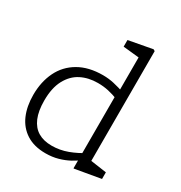

<svg xmlns="http://www.w3.org/2000/svg" viewBox="-181 -901 983 1042"><g transform="rotate(30 310.0 -380.0)"><path d="M426.5 -455.5 431.5 -467V-715L454 -689.5L332 -702V-743.5L480 -771L490 -765V-55L467.5 -80.5L589.5 -63V-21.5L431.5 6H426.5ZM459 -482.5V-427L442.5 -434Q409 -447.5 377.2 -454.5Q345.5 -461.5 310 -461.5Q251.5 -461.5 205.5 -438Q159.5 -414.5 132.2 -363.5Q105 -312.5 105 -234Q105 -168.5 123.2 -125.5Q141.5 -82.5 176.2 -61.8Q211 -41 261.5 -41Q312.5 -41 360.5 -58.8Q408.5 -76.5 455.5 -107V-63Q426 -41 396.8 -25Q367.5 -9 331.5 1.2Q295.5 11.5 253.5 11.5Q181.5 11.5 133.2 -19.5Q85 -50.5 61.5 -104.8Q38 -159 38 -230.5Q38 -312.5 69 -376.2Q100 -440 162 -476Q224 -512 313 -512Q348.5 -512 381.8 -504.5Q415 -497 459 -482.5Z"/></g></svg>

Font: Monaspace Xenon Var ExtraLight
Style: Regular
Weight: 200
Designer: Riley Cran and the Lettermatic Team
Version: Version 1.200 (Monaspace Xenon Var)